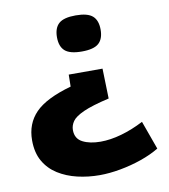

<svg xmlns="http://www.w3.org/2000/svg" viewBox="-84 -620 791 901"><g transform="rotate(-10 311.0 -170.0)"><path d="M441 -463Q441 -419 417.5 -398Q394 -377 337 -377Q280 -377 256.5 -398Q233 -419 233 -463Q233 -507 256.5 -528Q280 -549 337 -549Q394 -549 417.5 -528Q441 -507 441 -463ZM418 -281 422 -138Q340 -119 299 -100.5Q258 -82 244.5 -62.5Q231 -43 231 -21Q231 20 265 37.5Q299 55 350 55Q397 55 450 40Q503 25 557 -3L606 133Q568 156 519 173Q470 190 417.5 199.5Q365 209 319 209Q264 209 213 197Q162 185 121.5 159.5Q81 134 57.5 93Q34 52 34 -7Q34 -86 84.5 -138Q135 -190 256 -224L257 -281Z"/></g></svg>

Font: Georama Extended
Style: Bold
Weight: 700
Width: 7
Designer: Jean-Baptiste Levee
Foundry: Production Type
Version: Version 1.000